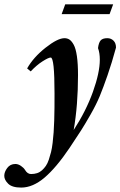

<svg xmlns="http://www.w3.org/2000/svg" viewBox="-91 -621 556 886"><path d="M193.4 -555.7 210 -601.1H431.2L414.6 -555.7ZM6.8 244.6Q-35.2 244.6 -53.2 226.8Q-71.3 209 -71.3 190.4Q-71.3 172.4 -57.6 154.1Q-43.9 135.7 -20 135.7Q-7.3 135.7 5.6 144.5Q18.6 153.3 24.4 163.1Q35.6 182.1 52.2 182.1Q67.4 182.1 80.1 178Q92.8 173.8 102.8 164.8Q112.8 155.8 120.6 144.5Q128.4 133.3 134.3 115.7Q140.1 98.1 144.5 80.8Q148.9 63.5 151.9 38.1Q154.8 12.7 156.5 -10Q158.2 -32.7 159.2 -64.9Q160.2 -97.2 160.4 -124.3Q160.6 -151.4 160.6 -189.5Q160.6 -355.5 143.1 -355.5Q132.8 -355.5 105.2 -337.9Q77.6 -320.3 50.8 -291.5L34.2 -305.2Q63 -356.4 118.9 -400.6Q174.8 -444.8 206.5 -444.8Q219.7 -444.8 229.7 -438.2Q239.7 -431.6 249.3 -414.3Q258.8 -397 263.9 -361.6Q269 -326.2 269 -274.4Q269 -135.3 249 -21Q306.2 -108.9 337.9 -197.5Q369.6 -286.1 369.6 -345.2Q369.6 -377 361.3 -398.9Q364.3 -423.8 373.3 -434.3Q382.3 -444.8 404.3 -444.8Q421.4 -444.8 432.9 -433.3Q444.3 -421.9 444.3 -401.4Q425.3 -331.5 405.5 -274.4Q385.7 -217.3 369.4 -177.7Q353 -138.2 326.9 -92.5Q300.8 -46.9 283.2 -19.3Q265.6 8.3 230 61.5Q168.9 152.3 114.7 198.5Q60.5 244.6 6.8 244.6Z"/></svg>

Font: Elstob ExtraBold
Style: Italic
Weight: 800
Italic angle: -20°
Designer: Peter S. Baker
Version: Version 1.015